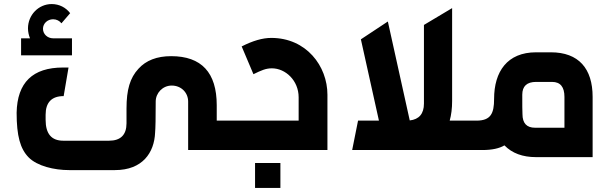

<svg xmlns="http://www.w3.org/2000/svg" viewBox="-20 -740 3003 947"><path d="M321 99H547C683 99 741 13 745 -86C747 -108 748 -159 748 -239C748 -281 782 -318 827 -318C874 -318 908 -283 908 -239V0H1111V-145H1049V-221C1049 -382 974 -463 824 -463C754 -463 700 -442 663 -401C621 -356 604 -297 604 -205V-132C604 -75 575 -46 518 -46H292C234 -46 205 -80 205 -149V-174C205 -235 235 -266 294 -266L318 -407H291C141 -407 65 -333 62 -184C62 -69 80 -6 121 36C163 79 247 99 321 99ZM84 -467H335V-551H242C214 -551 192 -572 192 -598C192 -624 214 -645 242 -645C259 -645 274 -637 283 -625L326 -675C305 -703 272 -720 235 -720C170 -720 118 -666 118 -600C118 -583 122 -566 128 -551H84Z M1081 0H1595V-273C1595 -414 1491 -553 1318 -553C1275 -553 1227 -539 1172 -511L1230 -374C1269 -393 1291 -403 1321 -403C1388 -403 1453 -343 1453 -260V-145H1081ZM1238 187H1363V64H1238Z M1717 0H2308V-145H2198C2206 -173 2210 -206 2210 -242V-700L2071 -617V-229C2071 -179 2047 -151 2001 -146L1893 -634L1760 -546L1849 -145H1746Z M2624 35H2903V-262C2903 -402 2834 -482 2697 -482H2624C2482 -482 2417 -387 2417 -252C2417 -181 2401 -145 2330 -145H2278V0H2359C2407 0 2443 -8 2468 -23C2506 16 2558 35 2624 35ZM2556 -273C2556 -315 2579 -336 2624 -336H2703C2744 -336 2764 -311 2764 -262V-110H2619C2578 -110 2557 -132 2557 -177C2556 -192 2556 -224 2556 -273Z"/></svg>

Font: All Genders v4
Style: Bold
Weight: 700
Designer: Rassam Alawdi
Foundry: Rassam Art
Version: Version 3.100;FEAKit 1.0